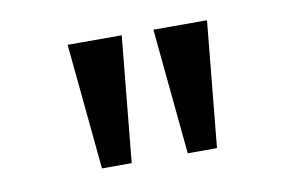

<svg xmlns="http://www.w3.org/2000/svg" viewBox="-42 -794 586 388"><g transform="rotate(-10 251.0 -600.0)"><path d="M140 -471 115 -729H226L201 -471ZM316 -471 291 -729H401L376 -471Z"/></g></svg>

Font: ukorean25
Style: Book
Weight: 400
Designer: Jelle Bosma - Monotype Design Team
Foundry: Monotype Imaging Inc.
Version: Version 2.003